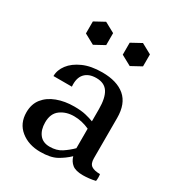

<svg xmlns="http://www.w3.org/2000/svg" viewBox="-164 -779 839 903"><g transform="rotate(30 255.0 -327.5)"><path d="M187 15Q123 15 80.5 -19.5Q38 -54 38 -114Q38 -159 62 -189Q86 -219 127.5 -234.5Q169 -250 220 -250Q258 -250 283 -244Q308 -238 326 -231V-191Q285 -210 242 -210Q199 -210 168.5 -187.5Q138 -165 138 -117Q138 -77 157 -52.5Q176 -28 213 -28Q251 -28 277.5 -45.5Q304 -63 326 -85L332 -45Q306 -20 274 -2.5Q242 15 187 15ZM421 -304V-85Q421 -56 436.5 -45.5Q452 -35 483 -35Q486 -17 483 2Q467 6 448.5 8Q430 10 416 10Q376 10 357.5 -5Q339 -20 332 -45L326 -85V-297Q326 -358 306.5 -388Q287 -418 243 -418Q202 -418 180.5 -394.5Q159 -371 163 -325H63Q63 -358 85.5 -387.5Q108 -417 150.5 -436Q193 -455 254 -455Q334 -455 377.5 -418Q421 -381 421 -304ZM150 -670 205 -640V-575L150 -545L95 -575V-640ZM350 -670 405 -640V-575L350 -545L295 -575V-640Z"/></g></svg>

Font: Poltawski Nowy
Style: Regular
Weight: 400
Designer: Adam Pótawski, Mateusz Machalski, Borys Kosmynka, Ania Wieluska
Foundry: Capitalics.wtf
Version: Version 1.001;gftools[0.9.25]